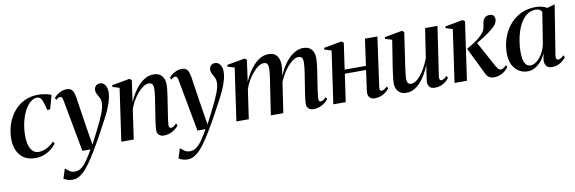

<svg xmlns="http://www.w3.org/2000/svg" viewBox="-53 -952 4885 1630"><g transform="rotate(-10 2389.0 -137.0)"><path d="M192 10.5Q106.5 10.5 60.5 -43.2Q14.5 -97 14.5 -184.5Q14.5 -249 34 -308.2Q53.5 -367.5 90.5 -414.2Q127.5 -461 181 -488.2Q234.5 -515.5 302 -515.5Q329 -515.5 361 -510.2Q393 -505 417 -494.5L383.5 -375H359Q347 -422.5 338.2 -447.8Q329.5 -473 318.5 -482.8Q307.5 -492.5 288.5 -492.5Q260.5 -492.5 233.2 -469.5Q206 -446.5 184 -405.5Q162 -364.5 148.8 -309.2Q135.5 -254 135.5 -189Q135.5 -144 145.5 -109.8Q155.5 -75.5 175.8 -56Q196 -36.5 226.5 -36.5Q251.5 -36.5 275.2 -45.2Q299 -54 320.8 -68.8Q342.5 -83.5 360.5 -102.5L371 -82.5Q352.5 -58 325.8 -37Q299 -16 265.2 -2.8Q231.5 10.5 192 10.5Z M509 -429Q505.5 -448.5 500.2 -456.5Q495 -464.5 485.5 -464.5Q476 -464.5 467.2 -459.5Q458.5 -454.5 448.5 -445L440 -463Q452 -478 469 -490.8Q486 -503.5 506.5 -511.5Q527 -519.5 549.5 -519.5Q573.5 -519.5 587.5 -509.8Q601.5 -500 608.5 -481.5Q615.5 -463 620 -437.5Q625 -404 631 -364.5Q637 -325 643.2 -283Q649.5 -241 656 -199.8Q662.5 -158.5 668.5 -121L685.5 -18.5L734 -112.5Q761 -165.5 778.8 -204Q796.5 -242.5 806.8 -270Q817 -297.5 821.2 -318Q825.5 -338.5 825.5 -355Q825.5 -380 816 -398.5Q806.5 -417 797 -433.2Q787.5 -449.5 787.5 -469Q787.5 -491 801.5 -505.2Q815.5 -519.5 835 -519.5Q856.5 -519.5 870.2 -508Q884 -496.5 891 -477.5Q898 -458.5 898 -434.5Q898 -405.5 888.8 -370.2Q879.5 -335 862.5 -294.5Q845.5 -254 821 -208.5Q806 -181.5 790 -151.2Q774 -121 756.8 -89.2Q739.5 -57.5 720.8 -24.8Q702 8 682.2 41Q662.5 74 641 106Q613 149 585 180.5Q557 212 528.5 229Q500 246 470 246Q445 246 427.8 240.2Q410.5 234.5 392.5 224L419 141Q431 151 451.2 166Q471.5 181 500 181Q533 181 559 160.2Q585 139.5 609.8 103Q634.5 66.5 661.5 19H592Z M1083.5 -314Q1100 -353.5 1122.5 -389.8Q1145 -426 1172.5 -454.2Q1200 -482.5 1231.5 -499Q1263 -515.5 1297 -515.5Q1346 -515.5 1370 -487Q1394 -458.5 1394 -412Q1394 -391 1390.8 -362.5Q1387.5 -334 1382.5 -301.2Q1377.5 -268.5 1372 -234.5Q1367.5 -203.5 1362.5 -171.2Q1357.5 -139 1354 -112.8Q1350.5 -86.5 1349.5 -72Q1349.5 -56 1354 -49.5Q1358.5 -43 1367.5 -43Q1377 -43 1389 -49.5Q1401 -56 1415 -72L1425 -53Q1413.5 -38 1395 -23.2Q1376.5 -8.5 1351.5 1.2Q1326.5 11 1294 11Q1280.5 11 1267.8 5.2Q1255 -0.5 1247 -13Q1239 -25.5 1239 -47Q1239 -56.5 1241 -75.8Q1243 -95 1246.8 -120.5Q1250.5 -146 1255 -173.8Q1259.5 -201.5 1263.5 -228Q1267.5 -254 1271.5 -278.8Q1275.5 -303.5 1278.5 -325.5Q1281.5 -347.5 1283 -365Q1284.5 -382.5 1284.5 -393.5Q1284.5 -411.5 1280.8 -423.5Q1277 -435.5 1268 -441.2Q1259 -447 1243.5 -447Q1223.5 -447 1199 -431Q1174.5 -415 1150.5 -387.2Q1126.5 -359.5 1106.2 -324.8Q1086 -290 1074.5 -252.5L1038 0H931L996 -453L936.5 -471.5L938.5 -486L1091.5 -513.5L1109.5 -500Z M1501 -429Q1497.5 -448.5 1492.2 -456.5Q1487 -464.5 1477.5 -464.5Q1468 -464.5 1459.2 -459.5Q1450.5 -454.5 1440.5 -445L1432 -463Q1444 -478 1461 -490.8Q1478 -503.5 1498.5 -511.5Q1519 -519.5 1541.5 -519.5Q1565.5 -519.5 1579.5 -509.8Q1593.5 -500 1600.5 -481.5Q1607.5 -463 1612 -437.5Q1617 -404 1623 -364.5Q1629 -325 1635.2 -283Q1641.5 -241 1648 -199.8Q1654.5 -158.5 1660.5 -121L1677.5 -18.5L1726 -112.5Q1753 -165.5 1770.8 -204Q1788.5 -242.5 1798.8 -270Q1809 -297.5 1813.2 -318Q1817.5 -338.5 1817.5 -355Q1817.5 -380 1808 -398.5Q1798.5 -417 1789 -433.2Q1779.5 -449.5 1779.5 -469Q1779.5 -491 1793.5 -505.2Q1807.5 -519.5 1827 -519.5Q1848.5 -519.5 1862.2 -508Q1876 -496.5 1883 -477.5Q1890 -458.5 1890 -434.5Q1890 -405.5 1880.8 -370.2Q1871.5 -335 1854.5 -294.5Q1837.5 -254 1813 -208.5Q1798 -181.5 1782 -151.2Q1766 -121 1748.8 -89.2Q1731.5 -57.5 1712.8 -24.8Q1694 8 1674.2 41Q1654.5 74 1633 106Q1605 149 1577 180.5Q1549 212 1520.5 229Q1492 246 1462 246Q1437 246 1419.8 240.2Q1402.5 234.5 1384.5 224L1411 141Q1423 151 1443.2 166Q1463.5 181 1492 181Q1525 181 1551 160.2Q1577 139.5 1601.8 103Q1626.5 66.5 1653.5 19H1584Z M2101.5 -500 2076 -314Q2092.5 -354 2115 -390Q2137.5 -426 2165 -454.5Q2192.5 -483 2224 -499.2Q2255.5 -515.5 2290 -515.5Q2324.5 -515.5 2346 -500Q2367.5 -484.5 2376.8 -456.2Q2386 -428 2383.5 -389.5Q2383 -381 2381.2 -365.2Q2379.5 -349.5 2376.5 -329.2Q2373.5 -309 2370 -287.5L2358.5 -271Q2377.5 -327.5 2403.2 -372.8Q2429 -418 2459 -449.8Q2489 -481.5 2522 -498.5Q2555 -515.5 2588.5 -515.5Q2637 -515.5 2660.5 -487Q2684 -458.5 2684 -412Q2684 -391 2681 -362.5Q2678 -334 2672.8 -301.2Q2667.5 -268.5 2662.5 -234.5Q2657.5 -203.5 2652.8 -171.2Q2648 -139 2644.8 -112.8Q2641.5 -86.5 2640.5 -72Q2640.5 -56 2644.5 -49.5Q2648.5 -43 2657.5 -43Q2667 -43 2679 -49.5Q2691 -56 2705 -72L2715 -53Q2703.5 -38 2685 -23.2Q2666.5 -8.5 2641.8 1.2Q2617 11 2585 11Q2571 11 2557.8 5.2Q2544.5 -0.5 2536.5 -13Q2528.5 -25.5 2528.5 -47Q2528.5 -59.5 2532.2 -89Q2536 -118.5 2541.8 -155.5Q2547.5 -192.5 2553 -228Q2559 -262.5 2563.8 -294.8Q2568.5 -327 2571.5 -352.8Q2574.5 -378.5 2574.5 -393.5Q2574.5 -420.5 2566.2 -433.8Q2558 -447 2534.5 -447Q2514.5 -447 2489.5 -430.5Q2464.5 -414 2438.5 -383.5Q2412.5 -353 2389.8 -310.8Q2367 -268.5 2351 -217.5L2371.5 -293Q2369 -278 2367 -264.5Q2365 -251 2362.8 -237.5Q2360.5 -224 2358.5 -208.5L2327.5 0H2220L2254.5 -228Q2259.5 -262.5 2264.5 -295.2Q2269.5 -328 2272.5 -354Q2275.5 -380 2275.5 -393.5Q2275.5 -420.5 2267 -433.8Q2258.5 -447 2235.5 -447Q2215.5 -447 2191.2 -431Q2167 -415 2143 -387.2Q2119 -359.5 2098.8 -324.5Q2078.5 -289.5 2066.5 -252.5L2030 0H1923L1988 -453L1928.5 -471.5L1930.5 -486L2084 -513.5Z M3167.5 -74Q3165 -55.5 3170.2 -49Q3175.5 -42.5 3182.5 -42.5Q3192 -42.5 3204.5 -49Q3217 -55.5 3231 -71L3241 -52.5Q3229.5 -37.5 3211.5 -22.8Q3193.5 -8 3169 1.5Q3144.5 11 3113 11Q3098 11 3084 4Q3070 -3 3062.5 -20Q3055 -37 3059 -66L3083 -239H2900L2865.5 0H2758.5L2823.5 -452.5L2763.5 -471.5L2765.5 -486L2919 -513.5L2937 -500L2904.5 -273.5H3088L3120 -502.5H3227Z M3387.5 11.5Q3356.5 11.5 3335.8 -1.5Q3315 -14.5 3304.5 -37Q3294 -59.5 3294 -89Q3294 -101.5 3296.8 -126.2Q3299.5 -151 3303.5 -179.8Q3307.5 -208.5 3311.2 -233.2Q3315 -258 3317 -269.5L3346 -453L3287 -471.5L3289 -486L3440.5 -513.5L3458 -500L3425.5 -276Q3423 -259.5 3419.2 -234.8Q3415.5 -210 3412.2 -184.2Q3409 -158.5 3406.8 -137.8Q3404.5 -117 3404.5 -108.5Q3404.5 -92 3408 -80.2Q3411.5 -68.5 3419.8 -62.8Q3428 -57 3442 -57Q3468.5 -57 3497.5 -83Q3526.5 -109 3553.5 -153.2Q3580.5 -197.5 3600 -251.5L3638.5 -502.5H3745L3682 -78.5Q3680 -62 3684 -52.2Q3688 -42.5 3698.5 -42.5Q3708.5 -42.5 3721.2 -49.8Q3734 -57 3746 -71.5L3756 -52.5Q3745 -36 3726.8 -21.5Q3708.5 -7 3685.5 2Q3662.5 11 3636.5 11Q3600.5 11 3587 -7Q3573.5 -25 3573.5 -47.5Q3573.5 -52.5 3575.5 -68.5Q3577.5 -84.5 3580.8 -106.2Q3584 -128 3587.5 -150Q3591 -172 3593.5 -188H3592Q3575.5 -147.5 3554.5 -111.5Q3533.5 -75.5 3508 -47.8Q3482.5 -20 3452.5 -4.2Q3422.5 11.5 3387.5 11.5Z M3803.5 0 3868.5 -453 3808.5 -472 3811 -486 3963.5 -514 3982 -500 3910.5 0ZM4142.5 11Q4122.5 11 4108 4.2Q4093.5 -2.5 4082.5 -18.2Q4071.5 -34 4060 -60.5L3959 -266.5Q3994 -286.5 4019.5 -303Q4045 -319.5 4064 -335Q4083 -350.5 4098 -367.5Q4118.5 -387.5 4125.2 -413.5Q4132 -439.5 4133.5 -458.5Q4136 -477.5 4144.5 -490.8Q4153 -504 4166 -510.5Q4179 -517 4194 -517Q4220 -517 4230 -504.2Q4240 -491.5 4240 -473.5Q4240 -453.5 4228 -434.8Q4216 -416 4197 -399.5Q4183 -387 4160 -370.2Q4137 -353.5 4109.2 -335.8Q4081.5 -318 4053 -302.2Q4024.5 -286.5 4000 -275.5L4047.5 -307.5L4162 -97Q4174 -74.5 4185 -59.5Q4196 -44.5 4210.5 -44.5Q4221 -44.5 4233 -51.2Q4245 -58 4258.5 -73L4268.5 -56Q4257.5 -40 4239.5 -24.5Q4221.5 -9 4197 1Q4172.5 11 4142.5 11Z M4687.5 -79.5Q4685 -58.5 4690 -50.5Q4695 -42.5 4706 -42.5Q4716 -42.5 4728.5 -49.5Q4741 -56.5 4753.5 -71.5L4763.5 -52.5Q4754 -39 4737 -24.2Q4720 -9.5 4696.2 0.8Q4672.5 11 4643 11Q4607 11 4592.5 -11.2Q4578 -33.5 4582.5 -67L4591.5 -121.5Q4580 -87.5 4556 -57.2Q4532 -27 4500.5 -8Q4469 11 4434.5 11Q4393.5 11 4359.2 -9.5Q4325 -30 4304.5 -70.2Q4284 -110.5 4284 -171Q4284 -223.5 4297.2 -273.5Q4310.5 -323.5 4336 -367.2Q4361.5 -411 4398.8 -444.2Q4436 -477.5 4484.5 -496.2Q4533 -515 4591.5 -515Q4621.5 -515 4645.8 -508.8Q4670 -502.5 4690.5 -491L4756.5 -510ZM4642 -463Q4638 -475.5 4624.8 -484.2Q4611.5 -493 4589.5 -493Q4549.5 -493 4519 -472.8Q4488.5 -452.5 4466.2 -418Q4444 -383.5 4429.5 -340.2Q4415 -297 4408 -250.8Q4401 -204.5 4401 -161.5Q4401 -114.5 4409.5 -86.5Q4418 -58.5 4432.5 -46.5Q4447 -34.5 4465.5 -34.5Q4485 -34.5 4505 -46Q4525 -57.5 4543.5 -78.5Q4562 -99.5 4576.2 -128.2Q4590.5 -157 4598.5 -191.5Z"/></g></svg>

Font: Merriweather 144pt Medium
Style: Italic
Weight: 500
Italic angle: -7.8°
Version: Version 2.101